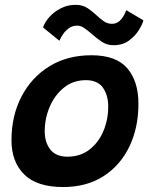

<svg xmlns="http://www.w3.org/2000/svg" viewBox="-20 -761 626 794"><path d="M240.5 12.5Q133 12.5 80.2 -39.5Q27.5 -91.5 27.5 -181Q27.5 -282 68.8 -361.5Q110 -441 184.2 -486.8Q258.5 -532.5 358 -532.5Q460.5 -532.5 506.5 -478.5Q552.5 -424.5 552.5 -332Q552.5 -232.5 515 -154.8Q477.5 -77 407.8 -32.2Q338 12.5 240.5 12.5ZM258.5 -113Q312 -113 349.8 -142.2Q387.5 -171.5 407.5 -218.8Q427.5 -266 427.5 -320Q427.5 -367 405.8 -398.2Q384 -429.5 335 -429.5Q282.5 -429.5 244.2 -398.5Q206 -367.5 185.5 -319.2Q165 -271 165 -218Q165 -172 188.2 -142.5Q211.5 -113 258.5 -113ZM158 -647.5Q165.5 -670 185 -691.5Q204.5 -713 232.2 -727Q260 -741 292.5 -741Q321.5 -741 341.8 -727.5Q362 -714 379 -698Q394 -684 409 -673.2Q424 -662.5 443.5 -662.5Q465.5 -662.5 480.2 -680Q495 -697.5 502 -719L573 -677Q569.5 -661.5 554.5 -637Q539.5 -612.5 513.2 -593.2Q487 -574 449.5 -574Q421.5 -574 399.5 -589.2Q377.5 -604.5 359 -621Q343.5 -634.5 328.8 -644.8Q314 -655 299 -655Q279.5 -655 264.8 -644.2Q250 -633.5 240.2 -618.8Q230.5 -604 225.5 -592.5Z"/></svg>

Font: Grandstander SemiBold
Style: Italic
Weight: 600
Italic angle: -15°
Designer: Tyler Finck
Foundry: Etcetera Type Co
Version: Version 1.200; ttfautohint (v1.8.3)